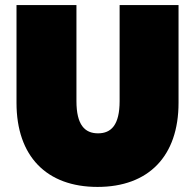

<svg xmlns="http://www.w3.org/2000/svg" viewBox="-20 -720 768 756"><path d="M364 16C565 16 683 -105 683 -315V-700H451V-322C451 -228 418 -195 366 -195C314 -195 281 -228 281 -322V-700H45V-315C45 -105 163 16 364 16Z"/></svg>

Font: Chess Sans Black
Style: Regular
Weight: 900
Designer: Wolf Bōese
Foundry: Wolf Bōese
Version: Version 7.223;Glyphs 3.3 (3306)